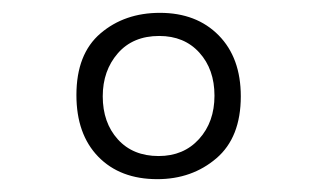

<svg xmlns="http://www.w3.org/2000/svg" viewBox="-20 -684 494 299"><path d="M99 -536Q99 -600 136.5 -632Q174 -664 229 -664Q286 -664 320.5 -629Q355 -594 355 -534Q355 -470 317 -437.5Q279 -405 225 -405Q167 -405 133 -440Q99 -475 99 -536ZM314 -535Q314 -576 290.5 -602Q267 -628 228 -628Q187 -628 163.5 -601Q140 -574 140 -534Q140 -493 163.5 -467Q187 -441 227 -441Q266 -441 290 -467.5Q314 -494 314 -535Z"/></svg>

Font: Bellota Light
Style: Regular
Weight: 300
Designer: Kemie Guaida
Foundry: Kemie Guaida
Version: Version 4.001